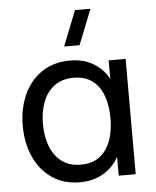

<svg xmlns="http://www.w3.org/2000/svg" viewBox="-55 -835 727 896"><g transform="rotate(-5 308.0 -387.0)"><path d="M337 -622.5H264.5L330 -787.5H402.5ZM283.5 15Q207 15 152.5 -22.8Q98 -60.5 69 -125Q40 -189.5 40 -270Q40 -351.5 69.2 -415.8Q98.5 -480 153.5 -517.5Q208.5 -555 286 -555Q358.5 -555 409 -518.5Q445 -493 466 -453.5V-540H545.5V0H466V-88Q444.5 -48 407.5 -22Q355.5 15 283.5 15ZM294.5 -66.5Q348 -66.5 382.8 -92.8Q417.5 -119 434.2 -165.2Q451 -211.5 451 -270.5Q451 -330.5 434.2 -376.2Q417.5 -422 383 -447.8Q348.5 -473.5 295.5 -473.5Q243 -473.5 207 -447.8Q171 -422 152.8 -376.2Q134.5 -330.5 134.5 -270Q134.5 -213 152 -167Q169.5 -121 205 -93.8Q240.5 -66.5 294.5 -66.5Z"/></g></svg>

Font: Cns Manrope Med
Style: Regular
Weight: 500
Designer: Mikhail Sharanda
Foundry: Mikhail Sharanda
Version: Version 4.504